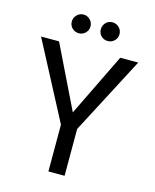

<svg xmlns="http://www.w3.org/2000/svg" viewBox="-127 -957 839 1042"><g transform="rotate(15 292.0 -436.0)"><path d="M565 -697 338 -263V0H247V-263L19 -697H120L292 -344L464 -697ZM212 -767Q190 -767 174.5 -782Q159 -797 159 -819Q159 -841 174.5 -856.5Q190 -872 212 -872Q233 -872 248.5 -856.5Q264 -841 264 -819Q264 -797 248.5 -782Q233 -767 212 -767ZM374 -767Q352 -767 337 -782Q322 -797 322 -819Q322 -841 337 -856.5Q352 -872 374 -872Q396 -872 411.5 -856.5Q427 -841 427 -819Q427 -797 411.5 -782Q396 -767 374 -767Z"/></g></svg>

Font: A Bank Premium Regular
Style: Regular
Weight: 400
Designer: Ninad Kale (Devanagari), Jonny Pinhorn (Latin), Htun Naung (Myanmar)
Foundry: Indian Type Foundry
Version: 4.004